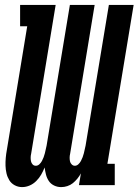

<svg xmlns="http://www.w3.org/2000/svg" viewBox="-20 -755 565 783"><path d="M70 8Q54 8 40 0.5Q26 -7 18 -20Q10 -33 6.5 -48Q3 -63 2.5 -79Q2 -95 3.5 -111.5Q5 -128 8 -144L91 -648H62V-735H207L107 -128Q105 -120 105 -112Q105 -104 106.5 -97Q108 -90 113 -84.5Q118 -79 126 -79Q134 -79 140.5 -85Q147 -91 151 -98.5Q155 -106 158 -114Q161 -122 163 -130Q165 -138 166.5 -145.5Q168 -153 170 -161L265 -735H366L266 -128Q264 -120 264 -112Q264 -104 265.5 -97Q267 -90 272.5 -84.5Q278 -79 285 -79Q293 -79 299.5 -85Q306 -91 310 -98.5Q314 -106 317 -114Q320 -122 322 -130Q324 -138 325.5 -145.5Q327 -153 329 -161L424 -735H525L418 -87H448V0H302L310 -48Q304 -37 295.5 -26.5Q287 -16 277 -8Q267 0 254.5 4Q242 8 230 8Q230 8 229.5 8Q229 8 229 8Q214 8 200.5 1.5Q187 -5 179 -17Q171 -29 167.5 -43Q164 -57 162 -72Q156 -57 148 -43Q140 -29 128 -17Q116 -5 101 1.5Q86 8 70 8Q70 8 70 8Q70 8 70 8Z"/></svg>

Font: Iosevka Slab
Style: Bold Italic
Weight: 700
Italic angle: -9°
Monospace: yes
Designer: Belleve Invis
Foundry: Belleve Invis
Version: Version 11.1.0; ttfautohint (v1.8.3)